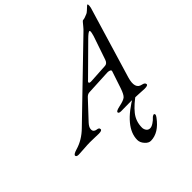

<svg xmlns="http://www.w3.org/2000/svg" viewBox="-250 -848 1307 1307"><g transform="rotate(-45 403.0 -195.0)"><path d="M453 286Q431 287 410.5 264Q390 241 390 216Q390 94 585 -18H612Q545 28 508.5 73.5Q472 119 472 179Q472 195 481.5 208.5Q491 222 509 222Q523 222 542.5 209Q562 196 573 183Q578 177 588 173Q598 169 600 181Q600 188 590 201Q528 285 453 286ZM640 -506 442 -310Q430 -301 432 -293.5Q434 -286 458 -288L592 -296Q613 -298 622 -324L680 -494Q684 -507 686 -517.5Q688 -528 687.5 -533.5Q687 -539 684 -539Q673 -539 640 -506ZM672 5Q661 5 614 2Q567 -1 544 -1Q524 -1 492.5 -0.5Q461 0 452 0Q428 0 428 -12Q428 -23 465 -31Q514 -41 529 -54.5Q544 -68 559 -112L600 -235Q603 -243 595 -248Q587 -253 572 -253L391 -244Q372 -244 356 -226L240 -102Q220 -80 218 -63Q216 -46 224 -38.5Q232 -31 241 -30Q256 -28 261 -24Q266 -20 266 -12Q266 1 235 1Q229 1 199.5 0Q170 -1 151 -1Q129 -1 90.5 2Q52 5 38 5Q15 5 15 -8Q15 -20 52 -31Q122 -51 180 -108L652 -564Q664 -575 676.5 -590.5Q689 -606 696 -614Q703 -622 706 -622Q721 -622 752 -636Q759 -639 770.5 -649.5Q782 -660 790.5 -668Q799 -676 801 -676Q804 -676 805 -672Q806 -668 805.5 -660.5Q805 -653 803 -644L648 -128Q622 -39 678 -28Q704 -23 704 -7Q704 5 672 5Z"/></g></svg>

Font: EB Garamond 12
Style: Italic
Weight: 400
Italic angle: -17°
Version: Version 0.016; ttfautohint (v1.8.4)